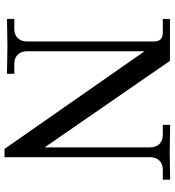

<svg xmlns="http://www.w3.org/2000/svg" viewBox="18 -772 766 841"><g transform="rotate(90 400.5 -351.0)"><path d="M62.5 1V-31.2H105.5Q131.8 -31.2 146.5 -46.4Q161.1 -61.5 161.1 -87.9V-642.6Q161.1 -681.6 123 -681.6H62.5V-712.9H246.1L625 -164.1V-625Q625 -651.4 610.4 -666.5Q595.7 -681.6 569.3 -681.6H526.4V-713.9Q527.3 -713.9 577.6 -712.9Q627.9 -711.9 646.5 -711.9Q665 -711.9 715.3 -712.9Q765.6 -713.9 766.6 -713.9V-681.6H723.6Q697.3 -681.6 682.6 -666.5Q668 -651.4 668 -625V11.7H631.8L204.1 -601.6V-87.9Q204.1 -61.5 218.8 -46.4Q233.4 -31.2 259.8 -31.2H302.7V1Q301.8 1 251.5 0Q201.2 -1 182.6 -1Q164.1 -1 113.8 0Q63.5 1 62.5 1Z"/></g></svg>

Font: Theano Old Style
Style: Regular
Weight: 400
Designer: Alexey Kryukov
Version: Version 2.00